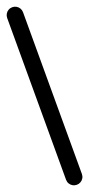

<svg xmlns="http://www.w3.org/2000/svg" viewBox="-214 -1129 528 1138"><g transform="rotate(-20 50.0 -560.0)"><path d="M0 -50.3H100V-1070.3H0ZM50.3 -100Q36.3 -100 24.8 -93.3Q13.3 -86.7 6.7 -75.2Q0 -63.7 0 -50.3Q0 -36.3 6.7 -24.8Q13.3 -13.3 24.8 -6.7Q36.3 0 50.3 0Q63.7 0 75.2 -6.7Q86.7 -13.3 93.3 -24.8Q100 -36.3 100 -50.3Q100 -63.7 93.3 -75.2Q86.7 -86.7 75.2 -93.3Q63.7 -100 50.3 -100ZM50.3 -1120Q36.3 -1120 24.8 -1113.3Q13.3 -1106.7 6.7 -1095.2Q0 -1083.7 0 -1070.3Q0 -1056.3 6.7 -1044.8Q13.3 -1033.3 24.8 -1026.7Q36.3 -1020 50.3 -1020Q63.7 -1020 75.2 -1026.7Q86.7 -1033.3 93.3 -1044.8Q100 -1056.3 100 -1070.3Q100 -1083.7 93.3 -1095.2Q86.7 -1106.7 75.2 -1113.3Q63.7 -1120 50.3 -1120Z"/></g></svg>

Font: Wavefont Thin
Style: Regular
Weight: 100
Monospace: yes
Version: Version 3.005;gftools[0.9.33]